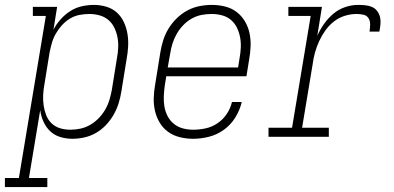

<svg xmlns="http://www.w3.org/2000/svg" viewBox="-87 -558 1607 783"><path d="M-67 205V168H-10L100 -493H47V-530H146L131 -437Q143 -460 160.5 -479.5Q178 -499 200 -513Q222 -527 247 -532.5Q272 -538 296 -538Q322 -538 347 -530.5Q372 -523 390 -506.5Q408 -490 418.5 -467Q429 -444 433 -419Q437 -394 435.5 -367.5Q434 -341 429 -315L408 -185Q404 -160 396.5 -136Q389 -112 376 -89.5Q363 -67 345 -48Q327 -29 304.5 -16Q282 -3 257 2.5Q232 8 208 8Q182 8 158 0.5Q134 -7 117 -23.5Q100 -40 90 -62.5Q80 -85 77 -109L31 168H106V205ZM200 -29Q221 -29 241.5 -33.5Q262 -38 281 -49Q300 -60 315.5 -76Q331 -92 342 -111Q353 -130 359 -150Q365 -170 369 -191L390 -321Q394 -342 395 -364Q396 -386 392 -406.5Q388 -427 379 -445.5Q370 -464 354.5 -477Q339 -490 318.5 -495.5Q298 -501 277 -501Q257 -501 236.5 -497Q216 -493 198 -482Q180 -471 165.5 -455Q151 -439 140.5 -420.5Q130 -402 124.5 -382.5Q119 -363 115 -343L94 -213Q90 -192 89 -170Q88 -148 91 -127.5Q94 -107 101.5 -88Q109 -69 123.5 -55Q138 -41 158 -35Q178 -29 200 -29Z M701 8Q673 8 646.5 1.5Q620 -5 599 -20Q578 -35 564.5 -57.5Q551 -80 545 -106Q539 -132 540 -160Q541 -188 546 -215L567 -345Q571 -370 579 -395Q587 -420 601 -442.5Q615 -465 634.5 -484Q654 -503 677.5 -515.5Q701 -528 726.5 -533Q752 -538 777 -538Q804 -538 830.5 -531.5Q857 -525 877.5 -509.5Q898 -494 911.5 -471.5Q925 -449 930.5 -423Q936 -397 935 -369.5Q934 -342 929 -315L918 -247H591L585 -209Q582 -188 581 -166Q580 -144 583.5 -123.5Q587 -103 596.5 -84.5Q606 -66 622 -53Q638 -40 658.5 -34.5Q679 -29 701 -29Q726 -29 751.5 -34.5Q777 -40 799.5 -55Q822 -70 837.5 -93Q853 -116 859 -142H899Q891 -109 873 -79.5Q855 -50 827 -29.5Q799 -9 766 -0.5Q733 8 701 8ZM884 -283 890 -321Q894 -342 895 -364Q896 -386 892 -406.5Q888 -427 879 -445.5Q870 -464 854.5 -477Q839 -490 818.5 -495.5Q798 -501 776 -501Q755 -501 734.5 -497Q714 -493 694.5 -482Q675 -471 659.5 -454.5Q644 -438 633.5 -419.5Q623 -401 616.5 -380.5Q610 -360 607 -339L597 -283Z M1008 0V-37H1104L1180 -493H1089V-530H1226L1207 -412Q1218 -437 1234.5 -460.5Q1251 -484 1272.5 -502Q1294 -520 1320.5 -529Q1347 -538 1373 -538Q1388 -538 1403 -536.5Q1418 -535 1430.5 -529.5Q1443 -524 1451.5 -512.5Q1460 -501 1463 -487.5Q1466 -474 1464.5 -459Q1463 -444 1460 -429H1420Q1422 -443 1422.5 -457.5Q1423 -472 1416 -483.5Q1409 -495 1395 -498Q1381 -501 1367 -501Q1343 -501 1319 -493.5Q1295 -486 1275 -470.5Q1255 -455 1240 -434Q1225 -413 1214.5 -390Q1204 -367 1197.5 -343.5Q1191 -320 1188 -296L1145 -37H1254V0Z"/></svg>

Font: Iosevka Curly Slab XLtObl
Style: Regular
Weight: 200
Italic angle: -9°
Monospace: yes
Designer: Belleve Invis
Foundry: Belleve Invis
Version: Version 11.1.0; ttfautohint (v1.8.3)